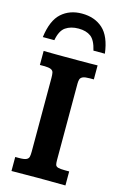

<svg xmlns="http://www.w3.org/2000/svg" viewBox="-131 -926 616 982"><g transform="rotate(15 177.0 -435.5)"><path d="M35.6 0V-74.2H56.2Q83 -74.2 94.2 -79.6Q105.5 -85 107.7 -95.7Q109.9 -106.4 109.9 -122.1V-511.7Q109.9 -529.3 107.7 -540.3Q105.5 -551.3 94 -556.4Q82.5 -561.5 56.2 -561.5H35.6V-635.7Q72.3 -635.3 98.1 -635Q124 -634.8 148.4 -634.8Q193.8 -634.8 223.9 -634.8Q253.9 -634.8 276.4 -635Q298.8 -635.3 321.3 -635.7V-561.5H299.3Q274.4 -561.5 263.2 -556.4Q252 -551.3 249 -541.7Q246.1 -532.2 246.1 -519.5V-113.8Q246.1 -98.1 248.5 -89.6Q251 -81.1 262.2 -77.6Q273.4 -74.2 299.3 -74.2H321.3V0Q287.1 0 255.1 -0.5Q223.1 -1 176.8 -1Q133.8 -1 101.1 -0.5Q68.4 0 35.6 0ZM176.3 -871.1Q244.1 -871.1 287.4 -832Q330.6 -793 341.8 -703.1H281.2Q269 -755.9 244.4 -774.2Q219.7 -792.5 179.2 -792.5Q138.2 -792.5 110.8 -773.7Q83.5 -754.9 74.2 -703.1H13.2Q24.9 -793.5 68.1 -832.3Q111.3 -871.1 176.3 -871.1Z"/></g></svg>

Font: Kameron SemiBold
Style: Regular
Weight: 600
Designer: Vernon Adams
Foundry: Vernon Adams
Version: Version 1.100